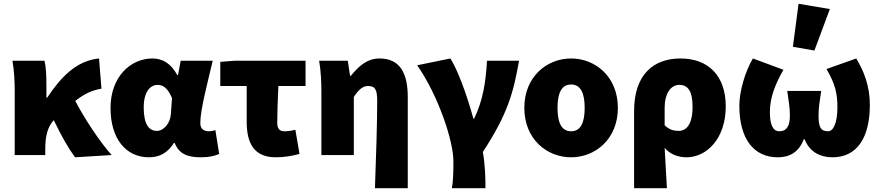

<svg xmlns="http://www.w3.org/2000/svg" viewBox="-20 -822 4668 1018"><path d="M378 12 572 0C509 -70 430 -190 379 -287C431 -327 468 -343 518 -352L505 -512C384 -500 302 -412 230 -304H226V-374C226 -422 224 -466 216 -500H46C56 -444 58 -380 58 -340V0H220V-31C220 -104 233 -149 265 -185C308 -96 344 -34 378 12Z M770 12C826 12 870 -12 902 -64H906C930 -6 972 12 1046 12C1090 12 1122 4 1142 -6L1122 -132C1110 -128 1099 -126 1090 -126C1062 -126 1042 -136 1042 -170C1042 -240 1082 -390 1108 -500H938L924 -424H920C886 -486 842 -512 788 -512C672 -512 566 -414 566 -250C566 -88 646 12 770 12ZM812 -128C770 -128 742 -162 742 -252C742 -340 780 -372 816 -372C854 -372 874 -342 892 -302L886 -218C883 -168 848 -128 812 -128Z M1442 12C1490 12 1532 4 1568 -6L1546 -134C1522 -128 1506 -126 1488 -126C1466 -126 1450 -136 1450 -170C1450 -214 1452 -290 1456 -366H1600V-500H1224L1148 -494V-366H1288V-176C1288 -64 1326 12 1442 12Z M1968 176H2142V-308C2142 -432 2102 -512 1992 -512C1924 -512 1880 -468 1840 -420H1836L1824 -500H1672C1682 -444 1684 -380 1684 -340V0H1856V-308C1880 -344 1902 -366 1930 -366C1968 -366 1980 -350 1980 -286C1980 -182 1974 22 1968 176Z M2376 176H2554C2554 120 2552 48 2540 -16C2672 -218 2702 -330 2732 -500H2562C2556 -386 2540 -288 2494 -193H2490C2452 -330 2406 -452 2368 -512L2192 -476C2302 -318 2384 -78 2384 34C2384 108 2382 136 2376 176Z M3008 12C3136 12 3256 -84 3256 -250C3256 -416 3136 -512 3008 -512C2880 -512 2760 -416 2760 -250C2760 -84 2880 12 3008 12ZM3008 -126C2956 -126 2936 -174 2936 -250C2936 -326 2956 -374 3008 -374C3060 -374 3080 -326 3080 -250C3080 -174 3060 -126 3008 -126Z M3342 176H3516C3512 108 3508 34 3504 -38C3536 0 3582 12 3620 12C3726 12 3828 -86 3828 -258C3828 -420 3736 -512 3588 -512C3446 -512 3342 -428 3342 -233ZM3578 -128C3553 -128 3528 -134 3504 -158V-252C3504 -322 3534 -372 3582 -372C3628 -372 3652 -338 3652 -256C3652 -160 3618 -128 3578 -128Z M4104 12C4164 12 4214 -12 4242 -84H4246C4274 -12 4334 12 4394 12C4524 12 4592 -92 4592 -266C4592 -364 4562 -442 4520 -512L4362 -456C4408 -378 4420 -327 4420 -254C4420 -173 4400 -126 4370 -126C4332 -126 4320 -148 4320 -208C4320 -256 4326 -280 4334 -340H4154C4162 -280 4168 -256 4168 -208C4168 -156 4152 -126 4112 -126C4074 -126 4062 -170 4062 -228C4062 -302 4088 -372 4134 -452L3972 -512C3930 -442 3900 -336 3900 -262C3900 -86 3976 12 4104 12ZM4184 -574 4298 -554 4380 -774 4214 -802Z"/></svg>

Font: Giro Sans Black
Style: Regular
Weight: 900
Designer: Paul D. Hunt
Foundry: Adobe Systems Incorporated
Version: Version 1.000;PS 1.0;hotconv 1.0.88;makeotf.lib2.5.647800